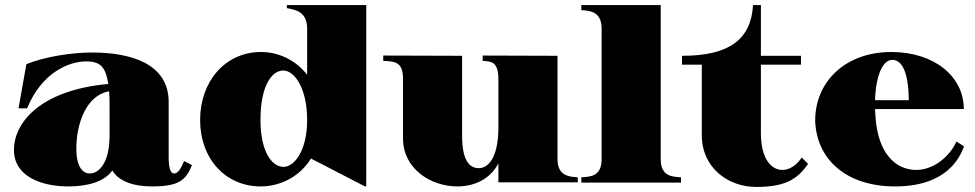

<svg xmlns="http://www.w3.org/2000/svg" viewBox="-20 -720 3846 757"><path d="M249 15C330 15 392 -5 423 -48C447 -6 505 15 579 15C686 15 713 -10 737 -69L706 -85C693 -54 681 -36 667 -36C652 -36 645 -57 645 -100V-318C645 -470 494 -513 343 -513C264 -513 158 -497 84 -467L53 -293H87C143 -431 249 -478 320 -478C378 -478 397 -453 407 -389C140 -365 35 -237 35 -129C35 -21 149 15 249 15ZM334 -36C308 -36 281 -59 281 -134C281 -231 319 -344 410 -360C412 -341 412 -320 412 -296V-185C412 -78 370 -36 334 -36Z M1008 15C1088 15 1164 -26 1206 -95L1419 15H1424V-700H1111V-688C1149 -681 1191 -672 1191 -607V-425C1147 -482 1080 -515 1009 -515C868 -515 769 -399 769 -247C769 -94 869 15 1008 15ZM1098 -62C1052 -62 1007 -122 1007 -247C1007 -381 1051 -442 1097 -442C1140 -442 1191 -374 1191 -247C1191 -125 1140 -62 1098 -62Z M1783 15C1848 15 1912 -12 1945 -76V-1H2258V-21C2219 -23 2178 -29 2178 -94V-500L1883 -501V-480C1918 -478 1945 -476 1945 -408V-214C1944 -96 1904 -57 1868 -57C1833 -57 1802 -83 1802 -185V-500L1491 -501V-480C1538 -478 1569 -476 1569 -408V-174C1569 -54 1679 15 1783 15Z M2272 -21V0H2665V-21C2629 -23 2585 -25 2585 -93V-700H2272V-680C2310 -678 2352 -672 2352 -607V-93C2352 -26 2311 -23 2272 -21Z M2669 -465H2747V-187C2747 -59 2850 17 2961 17C3065 17 3120 -6 3166 -74L3141 -99C3121 -68 3092 -50 3065 -50C3021 -50 2980 -93 2980 -196V-465H3138V-500H2980V-700H2949C2941 -567 2859 -500 2669 -500Z M3509 15C3710 15 3763 -95 3781 -143L3751 -162C3724 -102 3660 -50 3593 -50C3511 -50 3442 -115 3432 -257L3430 -290H3780C3780 -419 3663 -515 3494 -515C3316 -515 3194 -401 3194 -244C3199 -93 3315 15 3509 15ZM3430 -325C3433 -421 3460 -484 3498 -484C3532 -484 3562 -445 3563 -325Z"/></svg>

Font: Sprat Black
Style: Regular
Weight: 900
Designer: Ethan Nakache
Foundry: Collletttivo
Version: Version 2.000;Glyphs 3.2 (3217)